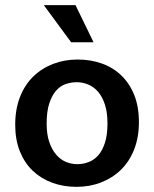

<svg xmlns="http://www.w3.org/2000/svg" viewBox="-20 -715 598 745"><path d="M519 -241Q519 -182 500.5 -135Q482 -88 449 -56Q416 -24 372 -7Q328 10 277 10Q226 10 182.5 -6Q139 -22 107 -52.5Q75 -83 57 -128Q39 -173 39 -231Q39 -291 57.5 -338.5Q76 -386 109 -418Q142 -450 186 -467Q230 -484 281 -484Q332 -484 375.5 -468.5Q419 -453 451 -422Q483 -391 501 -346Q519 -301 519 -241ZM397 -236Q397 -279 387 -309.5Q377 -340 360.5 -359Q344 -378 322.5 -387Q301 -396 278 -396Q255 -396 234 -388.5Q213 -381 197 -362.5Q181 -344 171 -313Q161 -282 161 -236Q161 -194 171 -164.5Q181 -135 197.5 -115.5Q214 -96 235.5 -87Q257 -78 280 -78Q302 -78 323.5 -86Q345 -94 361 -112Q377 -130 387 -160.5Q397 -191 397 -236ZM150 -695H273L343 -551H256Z"/></svg>

Font: Mukta SemiBold
Style: Regular
Weight: 600
Designer: Girish Dalvi and Yashodeep Gholap
Foundry: Ek Type
Version: Version 2.538;PS 1.002;hotconv 16.6.51;makeotf.lib2.5.65220;